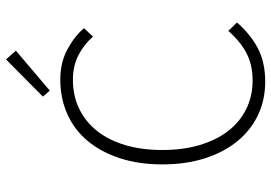

<svg xmlns="http://www.w3.org/2000/svg" viewBox="-152 -740 904 640"><g transform="rotate(-90 300.0 -420.0)"><path d="M348 12Q287 12 236.5 -12Q186 -36 149.5 -80.5Q113 -125 92.5 -188.5Q72 -252 72 -331Q72 -409 92.5 -472Q113 -535 150 -579.5Q187 -624 239.5 -647.5Q292 -671 355 -671Q412 -671 456 -647Q500 -623 526 -592L498 -562Q472 -592 436 -610.5Q400 -629 355 -629Q301 -629 257.5 -608Q214 -587 183.5 -548.5Q153 -510 136.5 -455Q120 -400 120 -331Q120 -262 136.5 -206.5Q153 -151 183 -112Q213 -73 256 -51.5Q299 -30 352 -30Q403 -30 442 -50Q481 -70 517 -111L545 -82Q507 -38 460 -13Q413 12 348 12ZM318 -706 298 -729 422 -852 451 -819Z"/></g></svg>

Font: Source Code Pro Light
Style: Regular
Weight: 300
Monospace: yes
Designer: Paul D. Hunt, Teo Tuominen
Foundry: Adobe Systems Incorporated
Version: Version 2.030;PS 1.000;hotconv 16.6.51;makeotf.lib2.5.65220